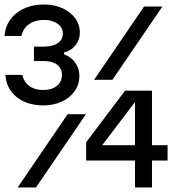

<svg xmlns="http://www.w3.org/2000/svg" viewBox="-23 -829 793 849"><path d="M695 -800 474 -476H393L614 -800ZM357 -324 136 0H55L276 -324ZM328 -494Q328 -456 307.5 -426.5Q287 -397 251 -380Q215 -363 169 -363Q97 -363 51 -399.5Q5 -436 1 -498H76Q82 -467 106.5 -449Q131 -431 168 -431Q206 -431 228.5 -449.5Q251 -468 251 -497Q251 -526 230 -542.5Q209 -559 173 -559H127V-623H173Q211 -623 233 -638.5Q255 -654 255 -681Q255 -707 231.5 -724Q208 -741 172 -741Q133 -741 106 -722.5Q79 -704 72 -670H-3Q2 -733 50 -771Q98 -809 172 -809Q218 -809 253.5 -792.5Q289 -776 309.5 -748.5Q330 -721 330 -684Q330 -653 311 -629Q292 -605 260 -597V-589Q292 -577 310 -551.5Q328 -526 328 -494ZM649 -428V-187H718V-119H649V0H574V-119H358V-200L530 -428ZM410 -162V-187H574V-424H609Z"/></svg>

Font: Martian Mono SemiExpanded Light
Style: Regular
Weight: 300
Width: 6
Monospace: yes
Designer: Roman Shamin
Foundry: Evil Martians
Version: Version 0.930